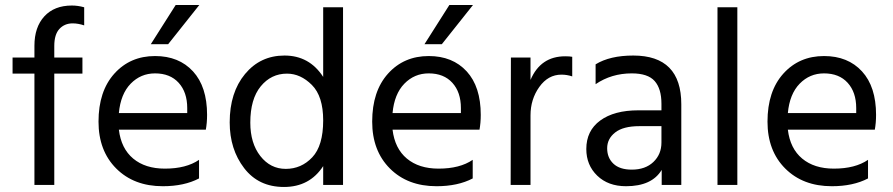

<svg xmlns="http://www.w3.org/2000/svg" viewBox="-20 -736 3553 764"><path d="M308 -443H196V0H117V-443H30V-507H117V-554Q117 -628 156.5 -671Q196 -714 266 -714Q290 -714 315 -707V-635Q291 -643 269 -643Q237 -643 216.5 -621Q196 -599 196 -553V-507H308Z M772 -26Q713 5 628 5Q513 5 442.5 -65.5Q372 -136 372 -252Q372 -373 435 -443Q498 -513 597 -513Q692 -513 748 -452Q804 -391 804 -279Q804 -247 799 -220H453Q462 -145 510 -105Q558 -65 636 -65Q721 -65 772 -100ZM597 -444Q540 -444 500 -403Q460 -362 453 -286H725V-306Q725 -369 691 -406.5Q657 -444 597 -444ZM649 -560H580L679 -716H773Z M976 -248Q976 -166 1016 -115Q1056 -64 1117 -64Q1179 -64 1222.5 -110Q1266 -156 1266 -257Q1266 -353 1221 -398Q1176 -443 1122 -443Q1059 -443 1017.5 -392.5Q976 -342 976 -248ZM1345 0H1266V-75Q1212 8 1110 8Q1009 8 951.5 -67Q894 -142 894 -249Q894 -368 955 -441.5Q1016 -515 1112 -515Q1211 -515 1266 -430V-707H1345Z M1861 -26Q1802 5 1717 5Q1602 5 1531.5 -65.5Q1461 -136 1461 -252Q1461 -373 1524 -443Q1587 -513 1686 -513Q1781 -513 1837 -452Q1893 -391 1893 -279Q1893 -247 1888 -220H1542Q1551 -145 1599 -105Q1647 -65 1725 -65Q1810 -65 1861 -100ZM1686 -444Q1629 -444 1589 -403Q1549 -362 1542 -286H1814V-306Q1814 -369 1780 -406.5Q1746 -444 1686 -444ZM1738 -560H1669L1768 -716H1862Z M2091 0H2012L2013 -507H2091V-418Q2131 -512 2229 -512Q2247 -512 2257 -510V-432Q2236 -439 2214 -439Q2161 -439 2126 -390Q2091 -341 2091 -277Z M2494 -61Q2548 -61 2580 -91.5Q2612 -122 2612 -169V-234H2524Q2460 -234 2428 -209Q2396 -184 2396 -146Q2396 -108 2421 -84.5Q2446 -61 2494 -61ZM2613 -60Q2574 5 2471 5Q2400 5 2356.5 -37Q2313 -79 2313 -143Q2313 -216 2368.5 -256.5Q2424 -297 2520 -297H2612V-323Q2612 -383 2585 -413.5Q2558 -444 2494 -444Q2413 -444 2350 -401V-480Q2407 -515 2500 -515Q2691 -515 2691 -321V0H2613Z M2914 0H2835V-707H2914Z M3434 -26Q3375 5 3290 5Q3175 5 3104.5 -65.5Q3034 -136 3034 -252Q3034 -373 3097 -443Q3160 -513 3259 -513Q3354 -513 3410 -452Q3466 -391 3466 -279Q3466 -247 3461 -220H3115Q3124 -145 3172 -105Q3220 -65 3298 -65Q3383 -65 3434 -100ZM3259 -444Q3202 -444 3162 -403Q3122 -362 3115 -286H3387V-306Q3387 -369 3353 -406.5Q3319 -444 3259 -444Z"/></svg>

Font: Hind Madurai
Style: Regular
Weight: 400
Designer: Jyotish Sonowal
Foundry: Indian Type Foundry
Version: Version 1.001;PS 1.0;hotconv 1.0.86;makeotf.lib2.5.63406; tt